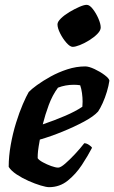

<svg xmlns="http://www.w3.org/2000/svg" viewBox="-20 -775 473 795"><path d="M183 0Q172 0 148.5 -7Q125 -14 98 -26Q71 -38 48.5 -53Q26 -68 16 -84Q16 -128 24.5 -175.5Q33 -223 46.5 -266.5Q60 -310 74.5 -343.5Q89 -377 99 -394Q109 -405 133 -422.5Q157 -440 189.5 -458Q222 -476 259 -488Q296 -500 333 -500Q348 -500 371.5 -489Q395 -478 413.5 -464Q432 -450 433 -441Q430 -420 422.5 -395Q415 -370 405 -348Q395 -326 386 -313Q368 -293 328 -271.5Q288 -250 239 -230Q190 -210 145 -197Q139 -164 137.5 -150Q136 -136 136 -120Q141 -112 157.5 -103Q174 -94 192 -87.5Q210 -81 221 -81Q231 -81 250 -97.5Q269 -114 290.5 -137Q312 -160 329 -182Q338 -182 348.5 -175Q359 -168 361 -163Q344 -130 319 -92Q294 -54 260.5 -27Q227 0 183 0ZM157 -260Q207 -277 250 -295.5Q293 -314 321 -333Q322 -344 322 -354Q322 -371 319.5 -389.5Q317 -408 312 -422Q305 -423 299 -423.5Q293 -424 286 -424Q251 -424 220 -412Q197 -381 182 -340.5Q167 -300 157 -260ZM281 -581Q270 -581 255 -598Q240 -615 229 -637Q218 -659 218 -674Q218 -685 232.5 -699Q247 -713 268 -725.5Q289 -738 308.5 -746.5Q328 -755 339 -755Q351 -755 364.5 -737.5Q378 -720 387.5 -698Q397 -676 397 -661Q397 -649 383.5 -635Q370 -621 350 -608.5Q330 -596 311 -588.5Q292 -581 281 -581Z"/></svg>

Font: Texturina ExtraBold
Style: Italic
Weight: 800
Italic angle: -11°
Designer: Guillermo Torres Carreño
Foundry: Omnibus-Type
Version: Version 1.002; ttfautohint (v1.8.3)